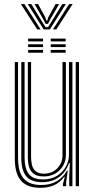

<svg xmlns="http://www.w3.org/2000/svg" viewBox="-20 -900 457 928"><path d="M175 7.8Q142.2 7.8 120 -0.8Q97.8 -9.2 84.2 -23.9Q70.8 -38.5 63.6 -56.8Q56.5 -75 54 -94.8Q51.5 -114.5 51.5 -133V-600H67.2V-135.2Q67.2 -113.2 71 -90.5Q74.8 -67.8 86.2 -48.5Q97.8 -29.2 119.9 -17.5Q142 -5.8 179.2 -5.8Q224 -5.8 255.1 -24.6Q286.2 -43.5 303.8 -75.5H307.5L299.8 -20.5V0H284V-9.5L293.2 -45.2H290Q269.5 -17 240.4 -4.6Q211.2 7.8 175 7.8ZM346 0V-600H361.8V0ZM191.2 -47.2Q165 -47.2 149.6 -56Q134.2 -64.8 126.6 -78.8Q119 -92.8 116.8 -108.9Q114.5 -125 114.5 -139.5V-600H130.2V-140.2Q130.2 -120 134.8 -101.8Q139.2 -83.5 152.9 -72Q166.5 -60.5 193.2 -60.5Q218.5 -60.5 238.5 -72.1Q258.5 -83.8 270.2 -103.9Q282 -124 282 -149V-600H298.5V-150Q298.5 -122.8 285.1 -99.2Q271.8 -75.8 247.6 -61.5Q223.5 -47.2 191.2 -47.2ZM183.2 -19.5Q129.5 -19.8 106.2 -48.8Q83 -77.8 83 -136V-600H98.8V-137.5Q98.8 -87.2 118.5 -60Q138.2 -32.8 187.8 -32.8Q226.5 -32.8 254.8 -49.9Q283 -67 298.1 -94Q313.2 -121 313.2 -150.8V-600H330V0H314.5V-44L317.5 -111.8H313.5Q298.8 -68.2 264.9 -43.8Q231 -19.2 183.2 -19.5ZM225.2 -699.8V-713.5H297.2V-699.8ZM116 -645V-658.8H188V-645ZM116 -672.5V-686H188V-672.5ZM116 -699.8V-713.5H188V-699.8ZM225.2 -645V-658.8H297.2V-645ZM225.2 -672.5V-686H297.2V-672.5ZM81.2 -880.2H98.2L176.5 -757.8H160ZM114.2 -880.2H131.5L184.8 -793L200.2 -768.8H212.2L227.5 -793L280.8 -880.2H298L221.2 -757.8H191ZM147 -880.2H164.2L200.2 -813.8L203.5 -801H209L212 -813.8L248.5 -880.2H265.8L222.2 -805L212.2 -784.8H200.2L190.2 -805ZM314 -880.2H331L252.2 -757.8H235.8Z"/></svg>

Font: Big Shoulders Inline Text Thin
Style: Regular
Weight: 400
Version: Version 2.002